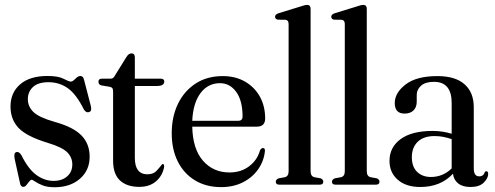

<svg xmlns="http://www.w3.org/2000/svg" viewBox="-20 -756 2026 786"><path d="M199 -15.5Q234.5 -15.5 255.2 -34.2Q276 -53 276 -82.5Q276 -112 255 -132.8Q234 -153.5 176 -171Q89 -197.5 56 -232.2Q23 -267 23 -320Q23 -376.5 62.5 -410.8Q102 -445 174.5 -445Q218.5 -445 240.2 -433.5Q262 -422 270 -422Q277.5 -422 288.5 -433.5Q299.5 -445 309 -445Q313.5 -445 317.5 -442Q321.5 -439 324 -429.5L351 -325.5Q357.5 -302.5 346.5 -298Q333 -292 323 -308.5Q292.5 -370 257.8 -394.8Q223 -419.5 178.5 -419.5Q136.5 -419.5 115.2 -400Q94 -380.5 94 -350Q94 -320 116.5 -297.8Q139 -275.5 204 -257Q280 -236 313.5 -201.5Q347 -167 347 -114.5Q347 -59 307.2 -24.2Q267.5 10.5 203.5 10.5Q174 10.5 154.5 2.8Q135 -5 124.2 -12.5Q113.5 -20 109.5 -20Q105 -20 99.5 -12.8Q94 -5.5 88 1.8Q82 9 76 9Q64.5 9 62 -6L40.5 -103.5Q35 -129.5 46 -133Q58 -137 68 -120Q96 -63.5 129.2 -39.5Q162.5 -15.5 199 -15.5Z M430 -400.5 394.5 -406.5Q383 -410 383 -421.5Q383 -434 397.5 -434H434Q444.5 -434 451.5 -448.5L497.5 -522.5Q506.5 -537.5 518.5 -537.5Q532 -537.5 532 -521V-434H637.5Q652.5 -434 652.5 -422.5Q652.5 -404 622.5 -404H532V-110Q532 -42.5 583.5 -42.5Q608 -42.5 621 -56.8Q634 -71 644 -84Q652.5 -87 652 -73Q645.5 -37 619 -14Q592.5 9 550 9Q499.5 9 471.2 -17.2Q443 -43.5 443 -98V-379.5Q443 -389 440.8 -393.8Q438.5 -398.5 430 -400.5Z M1065.5 -271Q1065.5 -237.5 1031 -237.5H767Q769 -146 811 -98Q853 -50 919.5 -50Q967 -50 1000.5 -75.8Q1034 -101.5 1044.5 -141Q1050 -150 1056.5 -150Q1065.5 -150 1064.5 -137.5Q1060.5 -97 1037.2 -63.5Q1014 -30 975 -10Q936 10 885.5 10Q824 10 778.5 -17.5Q733 -45 708 -94.5Q683 -144 683 -210.5Q683 -278 708.5 -330.8Q734 -383.5 780.8 -414Q827.5 -444.5 892 -444.5Q944 -444.5 983 -422Q1022 -399.5 1043.8 -360.5Q1065.5 -321.5 1065.5 -271ZM880.5 -415.5Q831.5 -415.5 801 -375Q770.5 -334.5 767 -261.5H955Q973 -261.5 973 -279Q973 -344 947 -379.8Q921 -415.5 880.5 -415.5Z M1251.5 -719.5V-55Q1251.5 -34 1267.5 -30.5L1292.5 -26Q1303.5 -21.5 1303.5 -12Q1303.5 0 1289 0H1123.5Q1109 0 1109 -12Q1109 -21.5 1121 -26L1145.5 -30.5Q1161.5 -34 1161.5 -54.5V-657.5Q1161.5 -673 1149.5 -675L1116.5 -675.5Q1106 -678.5 1106 -687.5Q1106 -696.5 1119.5 -701.5L1212 -730Q1229 -736 1237 -736Q1251.5 -736 1251.5 -719.5Z M1481.5 -719.5V-55Q1481.5 -34 1497.5 -30.5L1522.5 -26Q1533.5 -21.5 1533.5 -12Q1533.5 0 1519 0H1353.5Q1339 0 1339 -12Q1339 -21.5 1351 -26L1375.5 -30.5Q1391.5 -34 1391.5 -54.5V-657.5Q1391.5 -673 1379.5 -675L1346.5 -675.5Q1336 -678.5 1336 -687.5Q1336 -696.5 1349.5 -701.5L1442 -730Q1459 -736 1467 -736Q1481.5 -736 1481.5 -719.5Z M1574.5 -97.5Q1574.5 -153 1620 -186.5Q1665.5 -220 1751 -220Q1773.5 -220 1793 -216.8Q1812.5 -213.5 1829 -208.5V-334.5Q1829 -421 1756.5 -421Q1721 -421 1703.5 -405Q1686 -389 1686 -368V-340Q1686 -317 1672.8 -304Q1659.5 -291 1636.5 -291Q1596 -291 1596 -334Q1596 -376 1640.5 -410.2Q1685 -444.5 1770.5 -444.5Q1844 -444.5 1881.8 -411Q1919.5 -377.5 1919.5 -317.5V-66.5Q1919.5 -34 1942 -34Q1959 -34 1964 -50Q1966.5 -55 1970.5 -55Q1978.5 -55 1978.5 -44Q1978.5 -26.5 1960.5 -8.5Q1942.5 9.5 1906 9.5Q1874 9.5 1855.5 -5.2Q1837 -20 1834.5 -45Q1784 9.5 1700 9.5Q1642.5 9.5 1608.5 -20Q1574.5 -49.5 1574.5 -97.5ZM1666 -112.5Q1666 -73 1687.8 -52.2Q1709.5 -31.5 1744 -31.5Q1793 -31.5 1829 -66.5V-186.5Q1813 -192 1795.8 -195.5Q1778.5 -199 1759 -199Q1714.5 -199 1690.2 -175.8Q1666 -152.5 1666 -112.5Z"/></svg>

Font: Fraunces 144pt Soft
Style: Regular
Weight: 400
Version: Version 1.000;[0bf87f6ff]